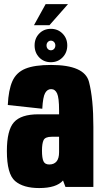

<svg xmlns="http://www.w3.org/2000/svg" viewBox="-20 -924 504 949"><path d="M303.5 0 291.5 -32Q259 5.5 173.5 5.5Q95 5.5 54.5 -29.2Q14 -64 14 -177.5Q14 -280.5 49 -319.8Q84 -359 169.5 -359H272V-378.5Q272 -441 262.2 -462.2Q252.5 -483.5 232.5 -483.5Q214 -483.5 203 -464Q192 -444.5 189 -386.5L18.5 -405Q22 -479.5 41.2 -522.8Q60.5 -566 105.5 -584.5Q150.5 -603 232.5 -603Q398 -603 419.8 -519.5Q441.5 -436 441.5 -297.5V0ZM272 -172V-248H235.5Q203.5 -248 195.5 -231.5Q187.5 -215 187.5 -179.5Q187.5 -143 194.8 -127Q202 -111 223.5 -111Q247 -111 259.5 -126Q272 -141 272 -172ZM231.5 -616.5Q196.5 -616.5 173.8 -640.2Q151 -664 151 -699.5Q151 -734.5 173.8 -758Q196.5 -781.5 231.5 -781.5Q266 -781.5 289.2 -758Q312.5 -734.5 312.5 -699.5Q312.5 -664 289.2 -640.2Q266 -616.5 231.5 -616.5ZM231.5 -675.5Q241 -675.5 247.2 -682.2Q253.5 -689 253.5 -699.5Q253.5 -709.5 247.2 -716.2Q241 -723 231.5 -723Q222.5 -723 216.2 -716.2Q210 -709.5 210 -699.5Q210 -689 216.2 -682.2Q222.5 -675.5 231.5 -675.5ZM148 -799.5 205.5 -903.5H316L224.5 -799.5Z"/></svg>

Font: Anybody Condensed ExtraBold
Style: Regular
Weight: 800
Width: 3
Designer: Tyler Finck
Foundry: Etcetera Type Company
Version: Version 1.010; ttfautohint (v1.8.3) -l 8 -r 50 -G 200 -x 14 